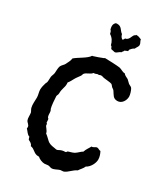

<svg xmlns="http://www.w3.org/2000/svg" viewBox="-245 -1096 1101 1255"><g transform="rotate(30 306.0 -468.5)"><path d="M593 -154C593 -125 572 -87 545 -74C538 -56 522 -42 512 -26C484 -14 465 15 438 26C430 29 421 27 412 29C394 34 376 48 357 48C347 48 339 42 328 42C319 42 311 45 301 45C285 45 259 35 248 23H242C208 24 199 -6 167 -10C163 -26 149 -32 135 -39C132 -45 129 -51 129 -58C109 -64 101 -84 87 -97C87 -100 88 -103 88 -107C88 -125 70 -130 64 -145C58 -159 61 -184 58 -200C55 -210 47 -219 45 -229C39 -250 43 -282 43 -305C43 -324 35 -343 35 -361C35 -376 40 -399 45 -413C46 -417 50 -421 51 -426C54 -439 52 -454 54 -468C56 -480 63 -491 64 -503C66 -520 64 -538 70 -555C76 -569 92 -580 96 -590C103 -607 115 -623 116 -642C142 -666 204 -694 219 -722H223C227 -722 290 -745 296 -748C296 -750 298 -751 299 -751C321 -751 393 -748 412 -745C429 -742 444 -728 461 -729C471 -716 482 -714 496 -706C501 -703 512 -689 519 -684C526 -678 540 -675 545 -667C553 -655 562 -626 562 -611C562 -582 542 -548 509 -548C476 -548 470 -570 454 -593C449 -601 441 -604 435 -609C429 -615 426 -622 419 -626C407 -631 373 -632 357 -635C350 -637 343 -640 336 -640C332 -640 329 -639 325 -638C320 -633 318 -636 313 -636C305 -636 300 -629 285 -629H283C271 -611 241 -608 228 -590C225 -585 225 -579 222 -574C213 -560 201 -547 193 -532C185 -517 178 -503 167 -490C168 -486 168 -482 168 -478C168 -451 155 -438 155 -401C155 -390 148 -384 148 -376C148 -360 153 -300 158 -287C159 -282 163 -279 164 -274C167 -259 164 -244 170 -229L177 -222C180 -213 178 -203 180 -193C188 -190 186 -186 186 -180C186 -169 211 -151 212 -132C253 -102 248 -84 306 -77C311 -77 317 -74 322 -74C339 -74 344 -90 382 -90C389 -90 388 -97 393 -100C398 -103 424 -108 438 -116C455 -126 467 -142 483 -151C489 -172 503 -188 512 -206H515C527 -206 537 -219 548 -219C559 -219 565 -210 577 -210C586 -193 593 -174 593 -154ZM453 -938C453 -951 442 -961 441 -974C428 -978 419 -985 405 -984H399C400 -978 392 -978 389 -974C378 -961 377 -931 348 -927C348 -920 342 -918 340 -912C326 -916 320 -930 317 -942C294 -958 292 -985 257 -985C253 -985 250 -984 247 -984C238 -976 233 -967 233 -954C233 -946 235 -938 237 -930C245 -925 247 -913 249 -904C272 -890 285 -868 291 -842C301 -841 300 -827 306 -822C308 -821 333 -816 334 -816C349 -816 358 -834 373 -837C376 -845 384 -850 386 -858C394 -858 399 -865 407 -865V-867C406 -871 411 -872 409 -878C417 -888 426 -897 437 -902C441 -914 453 -924 453 -938Z"/></g></svg>

Font: Margarine
Style: Regular
Weight: 400
Designer: Astigmatic (AOETI)
Foundry: Astigmatic (AOETI)
Version: Version 1.000